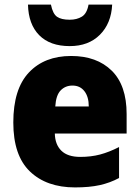

<svg xmlns="http://www.w3.org/2000/svg" viewBox="-20 -807 608 837"><path d="M290 -563Q402 -563 467 -499Q532 -435 532 -310V-225H219Q220 -177 247.5 -150Q275 -123 330 -123Q377 -123 416.5 -133.5Q456 -144 499 -166V-31Q460 -10 415 0Q370 10 307 10Q183 10 110.5 -59.5Q38 -129 38 -273Q38 -419 106 -491Q174 -563 290 -563ZM296 -434Q265 -434 244.5 -413Q224 -392 221 -343H367Q367 -385 348 -409.5Q329 -434 296 -434ZM469 -787Q465 -705 415.5 -655.5Q366 -606 284 -606Q198 -606 151 -653.5Q104 -701 102 -787H202Q210 -747 228.5 -734Q247 -721 284 -721Q315 -721 337 -734.5Q359 -748 366 -787Z"/></svg>

Font: Noto Sans SemiCondensed Black
Style: Regular
Weight: 900
Width: 4
Designer: Monotype Design Team
Foundry: Monotype Imaging Inc.
Version: Version 2.013; ttfautohint (v1.8.4.7-5d5b)